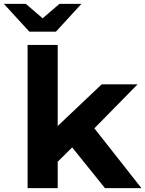

<svg xmlns="http://www.w3.org/2000/svg" viewBox="-71 -975 753 995"><path d="M303 -211 228 -137V0H72V-742H228V-322L456 -538H642L418 -310L662 0H473ZM351 -955 219 -811H81L-51 -955H63L150 -880L237 -955Z"/></svg>

Font: Idrija
Style: Bold
Weight: 700
Designer: Julieta Ulanovsky
Foundry: Julieta Ulanovsky
Version: Version 7.200